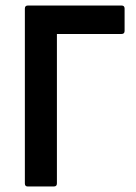

<svg xmlns="http://www.w3.org/2000/svg" viewBox="-20 -675 494 695"><path d="M80 0Q70 0 70 -11V-644Q70 -655 81 -655H420Q431 -655 431 -644V-563Q431 -552 420 -552H186V-11Q186 0 175 0Z"/></svg>

Font: Sofia Sans Semi Condensed
Style: Bold
Weight: 700
Designer: Botio Nikoltchev, Ani Petrova
Foundry: lettersoup
Version: Version 4.100; ttfautohint (v1.8.4.7-5d5b)